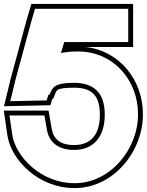

<svg xmlns="http://www.w3.org/2000/svg" viewBox="-76 -870 751 981"><path d="M494.2 -825H579.2V-655H494.2H252.2L235.6 -599.6C262.4 -604.2 289.5 -606.8 315.5 -607H323.5C503.2 -607 630.2 -460 629.2 -285C629.2 -108 487.2 67 304 66C135 66 3.4 -68 -13.6 -183L-27.6 -280H151L163.7 -207C174 -146 220 -103 304 -104C398.3 -104 460.2 -168 459.2 -285C459.2 -400 399.5 -447 300.5 -447C200.5 -446 192.5 -424 177.5 -387L171.1 -385.6L162.5 -357L-23.6 -353L-0.8 -446L-0.6 -449L84.4 -762L102.8 -825H177.5ZM275 -630C273.8 -630 272.1 -629.8 271.3 -629.8C271.3 -629.8 273.4 -629.9 275 -630ZM360.8 -630H604.2V-850H84L60.3 -768.8L-25.4 -453.2L-25.5 -450.7C-33.3 -418.8 -40.3 -389.7 -47.9 -359L-55.6 -327.3L181.3 -332.4L190.9 -364.4L195.8 -365.5L200.7 -377.6C213.4 -409 205.9 -421.1 300.7 -422C388.5 -422 434.2 -387.5 434.2 -284.9C435.2 -178 383.5 -129 303.9 -129C229.6 -128.1 196.6 -162.4 188.3 -211.3L172.1 -305H-56.5L-38.3 -179.3C-19.4 -50.9 122.4 91 303.9 91C503.8 92.1 654.2 -96.5 654.2 -284.9C655.2 -459.4 535.8 -610.7 360.8 -630Z"/></svg>

Font: Nordica Plus
Style: NordicaClassicBkExtOl
Weight: 900
Version: Version 1.01